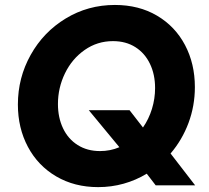

<svg xmlns="http://www.w3.org/2000/svg" viewBox="-20 -748 843 775"><path d="M572.3 -46.9Q528.8 -20.5 479.2 -6.6Q429.7 7.3 376 7.3Q280.8 7.3 207 -35.9Q133.3 -79.1 92.8 -155Q52.2 -231 52.2 -326.2Q52.2 -434.1 103.8 -526.4Q155.3 -618.7 245.1 -673.3Q335 -728 443.8 -728Q540.5 -728 613.8 -684.8Q687 -641.6 726.8 -566.2Q766.6 -490.7 766.6 -396.5Q766.6 -320.8 741 -252Q715.3 -183.1 668.5 -128.4L767.6 0H608.4ZM461.9 -153.8 338.4 -303.2H502.9L557.1 -233.4Q580.6 -267.1 593.3 -308.3Q606 -349.6 606 -392.6Q606 -447.3 585.4 -490.2Q564.9 -533.2 526.6 -557.6Q488.3 -582 436 -582Q372.6 -582 321.5 -546.1Q270.5 -510.3 242.2 -451.9Q213.9 -393.6 213.9 -328.1Q213.9 -273.4 234.4 -230.2Q254.9 -187 293.5 -162.6Q332 -138.2 383.8 -138.2Q425.3 -138.2 461.9 -153.8Z"/></svg>

Font: Reddit Sans Fudge ExBold Italic
Style: Regular
Weight: 800
Italic angle: -11.25°
Designer: Stephen Hutchings
Version: Version 1.013